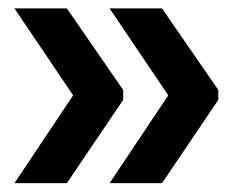

<svg xmlns="http://www.w3.org/2000/svg" viewBox="-20 -466 552 445"><path d="M149.5 -245 13.5 -446.5H135L265.5 -257.5V-234.5L135 -41.5H13.5ZM370 -245 234 -446.5H355.5L486 -257.5V-234.5L355.5 -41.5H234Z"/></svg>

Font: Anek Bangla Medium SemiBold
Style: Regular
Weight: 600
Version: Version 1.003